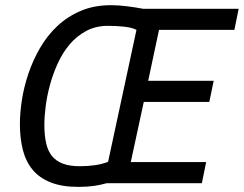

<svg xmlns="http://www.w3.org/2000/svg" viewBox="-20 -710 945 744"><path d="M410.2 -689.9Q440.4 -689.9 474.1 -685.5Q507.8 -681.2 535.2 -675.8H904.8L888.2 -594.2H596.2L554.2 -397H808.1L791 -314.9H537.1L486.8 -82H778.8L762.2 0H393.1Q380.4 3.4 368.2 6.1Q356 8.8 343.3 10.5Q330.6 12.2 316.2 13.2Q301.8 14.2 284.2 14.2Q219.7 14.2 176.3 -3.2Q132.8 -20.5 106.4 -52.2Q80.1 -84 68.6 -128.9Q57.1 -173.8 57.1 -229Q57.1 -272 64.9 -322.8Q72.8 -373.5 90.1 -424.8Q107.4 -476.1 135 -523.9Q162.6 -571.8 201.7 -608.6Q240.7 -645.5 292.5 -667.7Q344.2 -689.9 410.2 -689.9ZM289.1 -65.9Q319.3 -65.9 347.4 -69.8Q375.5 -73.7 398.9 -83L508.8 -594.2Q500 -599.1 487.5 -602.1Q475.1 -605 460.4 -606.7Q445.8 -608.4 429.9 -609.1Q414.1 -609.9 398.9 -609.9Q351.1 -609.9 314.2 -590.1Q277.3 -570.3 250 -538.1Q222.7 -505.9 203.9 -464.6Q185.1 -423.3 173.6 -380.9Q162.1 -338.4 157 -298.1Q151.9 -257.8 151.9 -227.1Q151.9 -186 158.7 -155.5Q165.5 -125 181.6 -105.2Q197.8 -85.4 224.1 -75.7Q250.5 -65.9 289.1 -65.9Z"/></svg>

Font: Clear Sans
Style: Italic
Weight: 400
Italic angle: -12°
Foundry: Intel Corporation
Version: Version 1.00